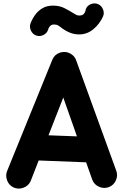

<svg xmlns="http://www.w3.org/2000/svg" viewBox="-20 -1019 712 1117"><path d="M59.6 71.8Q32.2 59.6 21.2 30Q10.3 0.5 22.5 -26.9L285.2 -673.3Q297.9 -702.6 329.3 -712.9Q360.8 -723.1 389.2 -707.5Q414.1 -693.4 422.4 -669.9L655.8 -27.3Q667 1 654.5 29.5Q642.1 58.1 613.8 69.3Q585.4 80.1 556.9 67.9Q528.3 55.7 517.1 27.3L481 -74.7L205.1 -85.4L158.2 34.7Q146 62 116.7 73Q87.4 84 59.6 71.8ZM348.1 -451.7 262.2 -231.9 427.7 -225.6ZM191.9 -812Q170.9 -818.8 160.6 -839.6Q150.4 -860.4 156.7 -880.4Q166 -906.2 182.9 -930.4Q199.7 -954.6 225.8 -970.5Q252 -986.3 288.6 -986.3Q326.7 -986.3 355.5 -971.4Q384.3 -956.5 406.7 -942.4Q416 -937 423.1 -932.9Q430.2 -928.7 440.9 -928.7Q459 -928.7 467 -937.5Q475.1 -946.3 477.3 -955.6Q479.5 -964.8 479 -965.8Q487.3 -986.8 509 -995.1Q530.8 -1003.4 550.3 -995.1Q570.3 -986.3 579.1 -965.1Q587.9 -943.8 579.6 -923.8Q559.6 -878.9 522.9 -848.9Q486.3 -818.8 440.9 -818.8Q412.6 -818.8 388.2 -828.4Q363.8 -837.9 339.8 -855.5Q329.1 -864.3 319.1 -870.4Q309.1 -876.5 294.9 -876.5Q280.8 -876.5 272.9 -868.9Q265.1 -861.3 262.5 -854Q259.8 -846.7 260.3 -847.2Q253.9 -826.2 233.2 -815.7Q212.4 -805.2 191.9 -812Z"/></svg>

Font: Mikhak-FD ExtraBold
Style: Regular
Weight: 800
Designer: Amin Abedi
Version: Version 3.2